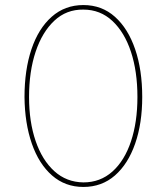

<svg xmlns="http://www.w3.org/2000/svg" viewBox="-20 -725 640 760"><path d="M310 15Q238 15 186 -30.5Q134 -76 106 -156.5Q78 -237 77 -341Q77 -448 104.5 -530Q132 -612 184.5 -658.5Q237 -705 310 -705Q383 -705 435 -658.5Q487 -612 515 -530Q543 -448 543 -341Q543 -237 515 -156.5Q487 -76 435 -30.5Q383 15 310 15ZM310 -3Q377 -3 425 -46Q473 -89 498.5 -165.5Q524 -242 524 -341Q524 -442 498.5 -519.5Q473 -597 425 -642Q377 -687 310 -687Q243 -688 195 -643Q147 -598 121 -520Q95 -442 95 -341Q95 -243 121 -167Q147 -91 195 -47.5Q243 -4 310 -3Z"/></svg>

Font: Grandiflora One
Style: Regular
Weight: 400
Designer: Haesung Cho
Foundry: JAMO
Version: Version 1.000; ttfautohint (v1.8.4.7-5d5b);gftools[0.9.28]